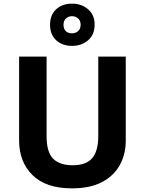

<svg xmlns="http://www.w3.org/2000/svg" viewBox="-20 -1025 796 1055"><path d="M671 -252Q671 -178 638.5 -118.5Q606 -59 540.5 -24.5Q475 10 375 10Q233 10 159 -62.5Q85 -135 85 -254V-714H236V-277Q236 -189 272 -153Q308 -117 379 -117Q453 -117 486.5 -156Q520 -195 520 -278V-714H671ZM376 -773Q322 -773 288.5 -804Q255 -835 255 -889Q255 -943 288.5 -974Q322 -1005 376 -1005Q428 -1005 464 -974Q500 -943 500 -890Q500 -835 464.5 -804Q429 -773 376 -773ZM376 -842Q396 -842 409.5 -854.5Q423 -867 423 -889Q423 -911 409.5 -923.5Q396 -936 376 -936Q356 -936 342.5 -923.5Q329 -911 329 -889Q329 -867 341 -854.5Q353 -842 376 -842Z"/></svg>

Font: Noto Sans Kawi
Style: Bold
Weight: 700
Designer: Fadhl Haqq
Version: Version 1.000